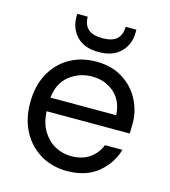

<svg xmlns="http://www.w3.org/2000/svg" viewBox="-107 -783 782 881"><g transform="rotate(15 284.5 -342.5)"><path d="M292 12Q221 12 166 -20.5Q111 -53 79.5 -111Q48 -169 48 -248Q48 -326 79 -384.5Q110 -443 165.5 -475.5Q221 -508 294 -508Q366 -508 418.5 -475.5Q471 -443 499 -390Q527 -337 527 -276Q527 -265 526.5 -254Q526 -243 526 -229H131Q134 -172 157.5 -134.5Q181 -97 216.5 -78Q252 -59 292 -59Q344 -59 379 -83Q414 -107 430 -148H513Q493 -79 436.5 -33.5Q380 12 292 12ZM292 -437Q232 -437 185.5 -400.5Q139 -364 132 -294H444Q441 -361 398 -399Q355 -437 292 -437ZM291 -553Q222 -553 186.5 -590.5Q151 -628 151 -683V-697H201Q201 -660 222 -639.5Q243 -619 291 -619Q339 -619 360 -639.5Q381 -660 381 -697H432V-683Q432 -628 395.5 -590.5Q359 -553 291 -553Z"/></g></svg>

Font: DeepMind Sans
Style: Regular
Weight: 400
Designer: Jonny Pinhorn / Modifications: Colophon Foundry
Foundry: Colophon Foundry
Version: Version 1.002; ttfautohint (v1.8.2)